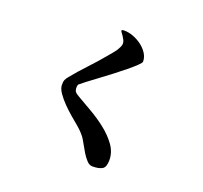

<svg xmlns="http://www.w3.org/2000/svg" viewBox="-146 -984 1293 1222"><g transform="rotate(20 500.0 -373.0)"><path d="M335 -390Q331 -379 331.5 -365Q332 -351 339 -341Q344 -335 352 -329.5Q360 -324 367 -320Q408 -296 463 -264.5Q518 -233 568 -194Q618 -155 652.5 -108Q687 -61 687 -6Q687 42 664 55Q641 68 598 68Q578 68 560 49Q542 30 526.5 4.5Q511 -21 497 -47Q483 -73 473 -87Q460 -104 445 -119Q430 -134 413 -148Q395 -163 365.5 -188Q336 -213 308 -241.5Q280 -270 259.5 -299.5Q239 -329 239 -353Q239 -361 239.5 -369.5Q240 -378 243 -386Q249 -400 260 -413Q305 -468 353 -519Q401 -570 446 -624Q463 -644 480 -664.5Q497 -685 508 -709Q514 -721 514 -733Q514 -745 508 -756.5Q502 -768 495.5 -778Q489 -788 483 -795.5Q477 -803 477 -807Q477 -813 485 -813.5Q493 -814 497 -814Q524 -814 555 -802.5Q586 -791 612.5 -771.5Q639 -752 656.5 -725.5Q674 -699 674 -669Q674 -661 652 -640Q630 -619 596 -591Q562 -563 521.5 -532Q481 -501 443 -473Q405 -445 375.5 -422.5Q346 -400 335 -390Z"/></g></svg>

Font: SoukouMincho
Style: Regular
Weight: 400
Designer: Dr. Ken Lunde (project architect, glyph set definition & overall production); Masataka HATTORI  (production & ideograph 
Foundry: Adobe Systems Incorporated
Version: Version 1.00